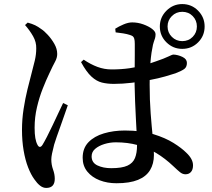

<svg xmlns="http://www.w3.org/2000/svg" viewBox="-20 -864 1040 943"><path d="M875 -624Q830 -624 797.5 -656Q765 -688 765 -734Q765 -779 797.5 -811.5Q830 -844 875 -844Q921 -844 953 -811.5Q985 -779 985 -734Q985 -688 953 -656Q921 -624 875 -624ZM552 36Q507 36 469.5 21.5Q432 7 409 -21Q386 -49 386 -89Q386 -136 414.5 -165.5Q443 -195 490.5 -209Q538 -223 593 -223Q675 -223 733.5 -205Q792 -187 832 -162Q872 -137 895 -114Q911 -99 919.5 -83.5Q928 -68 928 -52Q928 -31 918 -19.5Q908 -8 891 -8Q877 -8 864.5 -18Q852 -28 831 -48Q791 -86 748 -112Q705 -138 656 -151.5Q607 -165 549 -165Q520 -165 492.5 -156.5Q465 -148 447.5 -133Q430 -118 430 -96Q430 -65 458.5 -51.5Q487 -38 526 -38Q579 -38 606 -50.5Q633 -63 643 -88Q653 -113 653 -149Q653 -170 651.5 -204Q650 -238 647.5 -279.5Q645 -321 643.5 -365.5Q642 -410 641 -451Q641 -483 641.5 -522.5Q642 -562 642 -596Q642 -630 642 -648Q642 -665 639.5 -673.5Q637 -682 632.5 -685.5Q628 -689 619 -692Q604 -697 585.5 -700Q567 -703 548 -705L546 -723Q563 -734 586.5 -744Q610 -754 629 -754Q657 -754 683.5 -744.5Q710 -735 727 -722Q744 -709 744 -696Q744 -685 741.5 -676.5Q739 -668 735 -657Q731 -646 728 -626Q724 -608 721 -580Q718 -552 716.5 -518Q715 -484 715 -449Q715 -373 720 -307Q725 -241 730.5 -189Q736 -137 736 -103Q736 -60 717 -28.5Q698 3 657.5 19.5Q617 36 552 36ZM207 59Q191 59 176.5 47.5Q162 36 149 17Q132 -6 118 -42Q104 -78 96 -125Q88 -172 88 -226Q88 -278 96 -329.5Q104 -381 115 -425.5Q126 -470 134 -500Q144 -537 151 -567Q158 -597 158 -626Q159 -657 142.5 -686Q126 -715 103 -741L116 -753Q138 -747 152.5 -740Q167 -733 183 -721Q196 -713 214.5 -693Q233 -673 247 -648.5Q261 -624 261 -599Q261 -580 250.5 -561Q240 -542 222 -503Q207 -472 190 -429Q173 -386 161.5 -337Q150 -288 150 -237Q150 -206 153.5 -186Q157 -166 164 -153Q169 -143 175.5 -142.5Q182 -142 189 -153Q197 -166 210.5 -192Q224 -218 238.5 -249Q253 -280 267 -309.5Q281 -339 290 -358L313 -347Q306 -327 296.5 -299.5Q287 -272 277 -244Q267 -216 258.5 -192Q250 -168 246 -154Q239 -127 235.5 -109.5Q232 -92 232 -81Q232 -55 240.5 -31.5Q249 -8 249 14Q249 59 207 59ZM539 -452Q507 -452 480.5 -458.5Q454 -465 429 -488Q404 -511 378 -559L391 -571Q425 -548 458.5 -535.5Q492 -523 528 -523Q576 -523 617 -529Q658 -535 690 -544.5Q722 -554 744 -562Q788 -577 807 -586.5Q826 -596 832 -596Q854 -595 876 -584.5Q898 -574 898 -555Q898 -535 885.5 -525.5Q873 -516 842 -504Q824 -498 791 -488.5Q758 -479 715.5 -471Q673 -463 627.5 -457.5Q582 -452 539 -452ZM875 -662Q906 -662 926.5 -683Q947 -704 947 -734Q947 -764 926.5 -785Q906 -806 875 -806Q845 -806 824 -785Q803 -764 803 -734Q803 -704 824 -683Q845 -662 875 -662Z"/></svg>

Font: Noto Serif JP ExtraLight SemiBold
Style: Regular
Weight: 600
Version: Version 2.003-H1;hotconv 1.1.1;makeotfexe 2.6.0